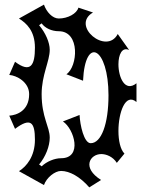

<svg xmlns="http://www.w3.org/2000/svg" viewBox="-20 -780 630 830"><path d="M417 -2C332 -55 369 -114 418 -114C439 -114 468 -103 485 -76L518 -116C500 -134 492 -173 492 -214C492 -293 522 -380 570 -339V-420C520 -380 492 -446 492 -502C492 -543 507 -578 538 -564L489 -633C441 -540 284 -669 382 -726L319 -747C312 -721 273 -700 234 -700C207 -700 181 -728 170 -760L62 -700C94 -680 131 -647 131 -574C131 -499 113 -462 45 -513L20 -456C52 -454 106 -425 106 -373C106 -301 52 -282 20 -280L45 -223C113 -274 131 -251 131 -176C131 -103 94 -60 62 -40L170 20C181 -12 217 -41 244 -41C281 -41 326 -16 366 30ZM149 -69C177 -102 195 -148 195 -185C195 -232 160 -273 160 -373C160 -456 195 -515 195 -565C195 -596 177 -638 149 -671L160 -679C175 -658 204 -645 234 -645C328 -645 316 -491 267 -459L339 -431C348 -628 449 -575 449 -368C449 -244 418 -161 372 -161C343 -161 326 -239 324 -283L252 -255C301 -223 338 -96 244 -96C216 -96 182 -82 160 -61Z"/></svg>

Font: Malebolge Adversarial
Style: Regular
Weight: 400
Designer: Ariel Martín Pérez
Foundry: Tunera Type Foundry
Version: Version 0.007;hotconv 1.0.109;makeotfexe 2.5.65596